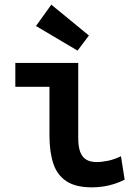

<svg xmlns="http://www.w3.org/2000/svg" viewBox="-20 -795 600 827"><path d="M376 12Q306 12 266 -14.5Q226 -41 209.5 -91Q193 -141 193 -213V-421H46V-524H317V-200Q317 -163 325.5 -140.5Q334 -118 351.5 -107.5Q369 -97 396 -97Q418 -97 445 -102.5Q472 -108 501 -122L517 -21Q495 -10 471.5 -2.5Q448 5 423.5 8.5Q399 12 376 12ZM314 -577 135 -683 201 -775 363 -642Z"/></svg>

Font: Ubuntu Sans Mono SemiBold
Style: Regular
Weight: 600
Monospace: yes
Designer: Dalton Maag Ltd
Foundry: Dalton Maag Ltd
Version: Version 1.006